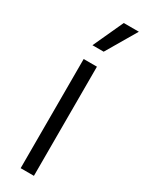

<svg xmlns="http://www.w3.org/2000/svg" viewBox="-197 -765 603 796"><g transform="rotate(30 104.5 -367.5)"><path d="M67.4 0V-522.5H130.9V0ZM70.3 -590.3 136.7 -734.9H209L124 -590.3Z"/></g></svg>

Font: Inter 28pt Light
Style: Regular
Weight: 300
Designer: Rasmus Andersson
Foundry: rsms
Version: Version 4.001;git-66647c0bb